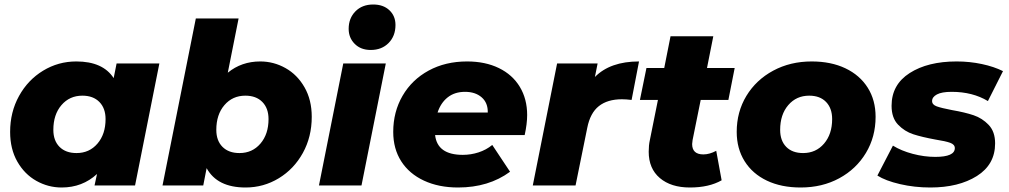

<svg xmlns="http://www.w3.org/2000/svg" viewBox="-20 -824 4481 853"><path d="M688 -542 580 0H400L411 -51Q346 9 254 9Q194 9 141.5 -20.5Q89 -50 57 -106Q25 -162 25 -238Q25 -326 64.5 -397.5Q104 -469 171.5 -510Q239 -551 319 -551Q437 -551 485 -477L498 -542ZM449 -295Q449 -343 421.5 -371Q394 -399 346 -399Q289 -399 253 -357Q217 -315 217 -247Q217 -199 244.5 -171.5Q272 -144 320 -144Q377 -144 413 -186Q449 -228 449 -295Z M1365 -305Q1365 -216 1325.5 -144.5Q1286 -73 1218.5 -32Q1151 9 1071 9Q945 9 898 -77L883 0H702L850 -742H1040L992 -501Q1053 -551 1136 -551Q1196 -551 1248.5 -521.5Q1301 -492 1333 -436Q1365 -380 1365 -305ZM1173 -295Q1173 -343 1145.5 -371Q1118 -399 1070 -399Q1013 -399 977 -357Q941 -315 941 -247Q941 -199 968.5 -171.5Q996 -144 1044 -144Q1101 -144 1137 -186Q1173 -228 1173 -295Z M1505 -542H1694L1586 0H1397ZM1529 -696Q1529 -743 1559 -773.5Q1589 -804 1638 -804Q1683 -804 1710 -778.5Q1737 -753 1737 -713Q1737 -664 1706.5 -633Q1676 -602 1627 -602Q1583 -602 1556 -629Q1529 -656 1529 -696Z M2311 -224H1913Q1923 -136 2036 -136Q2072 -136 2106 -147Q2140 -158 2167 -180L2246 -61Q2151 9 2015 9Q1929 9 1863.5 -21.5Q1798 -52 1762.5 -107.5Q1727 -163 1727 -238Q1727 -327 1768.5 -398.5Q1810 -470 1884.5 -510.5Q1959 -551 2055 -551Q2136 -551 2196.5 -521.5Q2257 -492 2289.5 -438Q2322 -384 2322 -313Q2322 -274 2311 -224ZM1924 -324H2147Q2148 -367 2120 -391.5Q2092 -416 2046 -416Q2000 -416 1969 -391.5Q1938 -367 1924 -324Z M2819 -551 2786 -380Q2761 -383 2743 -383Q2679 -383 2640.5 -352.5Q2602 -322 2589 -256L2537 0H2347L2455 -542H2635L2623 -482Q2691 -551 2819 -551Z M3057 -202Q3055 -188 3055 -184Q3055 -138 3105 -138Q3132 -138 3162 -154L3186 -23Q3130 9 3045 9Q2961 9 2911.5 -33Q2862 -75 2862 -150Q2862 -179 2867 -201L2903 -380H2823L2852 -522H2931L2959 -663H3149L3121 -522H3244L3216 -380H3093Z M3253 -238Q3253 -327 3296 -398Q3339 -469 3415 -510Q3491 -551 3586 -551Q3672 -551 3736 -520.5Q3800 -490 3835 -434.5Q3870 -379 3870 -305Q3870 -216 3827 -144.5Q3784 -73 3708.5 -32Q3633 9 3537 9Q3451 9 3387 -21.5Q3323 -52 3288 -108Q3253 -164 3253 -238ZM3677 -295Q3677 -343 3650 -371Q3623 -399 3575 -399Q3518 -399 3482 -357Q3446 -315 3446 -247Q3446 -199 3473 -171.5Q3500 -144 3548 -144Q3605 -144 3641 -186Q3677 -228 3677 -295Z M3878 -44 3947 -177Q3984 -154 4035 -140.5Q4086 -127 4135 -127Q4222 -127 4222 -166Q4222 -182 4201.5 -189.5Q4181 -197 4136 -204Q4076 -215 4037.5 -227.5Q3999 -240 3970 -270Q3941 -300 3941 -354Q3941 -448 4021.5 -499.5Q4102 -551 4230 -551Q4288 -551 4342 -539.5Q4396 -528 4436 -508L4369 -375Q4301 -416 4208 -416Q4164 -416 4142.5 -404.5Q4121 -393 4121 -375Q4121 -359 4141.5 -351.5Q4162 -344 4209 -335Q4267 -325 4305.5 -312Q4344 -299 4372.5 -269Q4401 -239 4401 -187Q4401 -93 4320 -42Q4239 9 4113 9Q4043 9 3978.5 -6Q3914 -21 3878 -44Z"/></svg>

Font: Idrija
Style: Italic
Weight: 800
Italic angle: -11.3°
Designer: Julieta Ulanovsky
Foundry: Julieta Ulanovsky
Version: Version 7.200